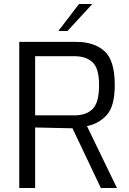

<svg xmlns="http://www.w3.org/2000/svg" viewBox="-20 -947 648 967"><path d="M77 -736H367Q453 -736 505.5 -690Q558 -644 558 -519Q558 -412 518 -368Q478 -324 418 -312L569 0H488L345 -301L290 -302L157 -305V0H77ZM355 -366Q414 -366 446.5 -398Q479 -430 479 -519Q479 -603 446 -633.5Q413 -664 355 -664H157V-366ZM378 -927H445L320 -791H274Z"/></svg>

Font: Exo
Style: Regular
Weight: 400
Designer: Natanael Gama
Foundry: Natanael Gama
Version: Version 1.500; ttfautohint (v1.6)